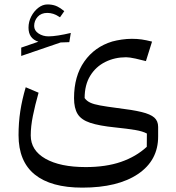

<svg xmlns="http://www.w3.org/2000/svg" viewBox="-20 -590 804 875"><path d="M135.7 -471.7Q135.7 -450.7 155.5 -437.5Q175.3 -424.3 201.2 -424.3Q219.7 -424.3 246.1 -428.5Q272.5 -432.6 302.7 -439.9L295.9 -397.9L256.3 -396.5L76.7 -335V-373L154.8 -399.9Q109.9 -414.6 109.9 -463.9Q109.9 -490.7 122.3 -514.9Q134.8 -539.1 154.5 -554.4Q174.3 -569.8 196.3 -569.8Q216.3 -569.8 232.9 -564Q249.5 -558.1 272.9 -539.1L253.4 -511.2Q236.8 -522.5 222.9 -526.9Q209 -531.2 195.8 -531.2Q167.5 -531.2 151.6 -513.4Q135.7 -495.6 135.7 -471.7ZM645 -311.5Q625.5 -316.9 597.7 -323Q569.8 -329.1 554.7 -329.1Q502.9 -329.1 459.7 -307.6Q416.5 -286.1 391.1 -244.6Q365.7 -203.1 365.7 -143.1Q375 -129.9 391.1 -122.3Q407.2 -114.7 436.5 -109.4Q465.8 -104 514.6 -97.7Q584 -89.4 624.8 -79.6Q665.5 -69.8 683.1 -54.2Q700.7 -38.6 700.7 -11.7V31.2Q701.2 140.6 609.1 202.9Q517.1 265.1 355 265.1Q212.4 265.1 138.4 205.3Q64.5 145.5 64.5 25.9Q64.5 -30.8 72.5 -83.5Q80.6 -136.2 97.2 -192.4L155.8 -167.5Q139.6 -110.4 129.9 -62Q120.1 -13.7 120.1 27.3Q120.1 95.2 187 133.3Q253.9 171.4 370.6 171.4Q462.9 171.4 531.5 147.7Q600.1 124 648.9 79.1L649.4 18.6Q630.9 8.3 596.2 2.4Q561.5 -3.4 504.9 -9.3Q432.1 -16.6 391.1 -30.3Q350.1 -43.9 333.7 -70.6Q317.4 -97.2 317.4 -142.6Q317.4 -243.2 364.3 -309.8Q411.1 -376.5 491.7 -400.9Q511.2 -406.2 534.9 -409.7Q558.6 -413.1 581.1 -413.1Q605 -413.1 625.5 -410.2Q646 -407.2 672.9 -400.4Z"/></svg>

Font: Pinar DS2-Regular
Style: Regular
Weight: 400
Designer: Amin Abedi
Version: Version 2.000